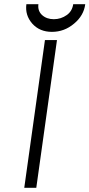

<svg xmlns="http://www.w3.org/2000/svg" viewBox="-20 -890 424 910"><path d="M95 0H152L250 -700H193ZM105 -870Q98 -818 133 -778Q168 -739 226 -739Q285 -739 331 -778Q377 -816 384 -870H327Q322 -837 297 -819Q269 -799 235 -799Q201 -799 179 -819Q158 -839 162 -870Z"/></svg>

Font: Unageo
Style: Light-Italic
Weight: 300
Designer: Richard Sepsi
Foundry: Richard Sepsi
Version: Version 2.000